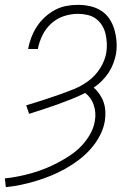

<svg xmlns="http://www.w3.org/2000/svg" viewBox="-48 -548 568 791"><path d="M-24 223 -28 187Q0 184 28 178.5Q56 173 84 165Q112 157 139 146Q166 135 192.5 121Q219 107 244 90Q269 73 289.5 51Q310 29 324.5 2.5Q339 -24 343 -51Q346 -68 344.5 -84.5Q343 -101 338 -116Q333 -131 324 -143.5Q315 -156 303 -165Q275 -151 246 -139.5Q217 -128 188 -117.5Q159 -107 129.5 -97.5Q100 -88 72 -79L60 -114Q93 -124 126 -134.5Q159 -145 191.5 -156.5Q224 -168 256.5 -181Q289 -194 317.5 -215.5Q346 -237 365 -267.5Q384 -298 390 -331Q393 -351 392 -371Q391 -391 386.5 -409.5Q382 -428 372 -444Q362 -460 347 -471Q332 -482 312.5 -486.5Q293 -491 273 -491Q244 -491 215 -481.5Q186 -472 163 -451Q140 -430 126.5 -402Q113 -374 108 -346H68Q72 -370 81 -393.5Q90 -417 103.5 -438Q117 -459 136.5 -477Q156 -495 178.5 -507Q201 -519 225 -523.5Q249 -528 273 -528Q299 -528 323.5 -522.5Q348 -517 368.5 -504Q389 -491 402.5 -471Q416 -451 423 -427Q430 -403 432 -377.5Q434 -352 430 -326Q426 -306 418.5 -286Q411 -266 399 -248Q387 -230 371.5 -214.5Q356 -199 338 -187Q352 -175 362.5 -159.5Q373 -144 379 -126.5Q385 -109 386 -89.5Q387 -70 384 -50Q379 -19 363.5 10.5Q348 40 326 65Q304 90 277 110.5Q250 131 221.5 147Q193 163 162.5 175.5Q132 188 100.5 197.5Q69 207 38 213.5Q7 220 -24 223Z"/></svg>

Font: Iosevka SS18 Extralight
Style: Italic
Weight: 200
Italic angle: -9°
Monospace: yes
Designer: Belleve Invis
Foundry: Belleve Invis
Version: Version 25.1.1; ttfautohint (v1.8.4)